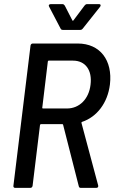

<svg xmlns="http://www.w3.org/2000/svg" viewBox="-20 -911 555 931"><path d="M381 -772 466 -879C470 -885 468 -891 461 -891H402C397 -891 393 -888 390 -884L336 -812C335 -810 331 -810 331 -812L294 -884C291 -888 288 -891 283 -891H226C218 -891 214 -885 218 -879L274 -772C277 -767 280 -766 285 -766H369C373 -766 377 -767 381 -772ZM372 0H447C454 0 458 -5 456 -12L375 -315C375 -318 375 -319 378 -320C450 -344 502 -412 513 -501C527 -619 465 -700 357 -700H139C133 -700 129 -696 128 -690L45 -10C44 -4 48 0 53 0H127C133 0 137 -4 138 -10L174 -305C174 -307 177 -309 179 -309H282C284 -309 285 -309 286 -306L362 -8C363 -2 367 0 372 0ZM216 -617H334C394 -617 428 -571 419 -500C411 -431 365 -385 305 -385H188C186 -385 184 -387 185 -389L212 -613C212 -615 214 -617 216 -617Z"/></svg>

Font: Barlow Semi Condensed Medium
Style: Italic
Weight: 500
Width: 4
Italic angle: -7°
Designer: Jeremy Tribby
Foundry: Tribby Type
Version: Version 1.422;hotconv 1.0.109;makeotfexe 2.5.65596